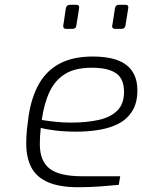

<svg xmlns="http://www.w3.org/2000/svg" viewBox="-20 -779 596 805"><path d="M308 6Q231 6 182.5 -14.5Q134 -35 112 -76Q90 -117 90 -177Q90 -208 93 -237Q96 -266 100 -293Q112 -372 143.5 -427.5Q175 -483 230.5 -512.5Q286 -542 369 -542Q412 -542 446 -534.5Q480 -527 504.5 -510.5Q529 -494 542.5 -466.5Q556 -439 556 -400Q556 -348 534.5 -313.5Q513 -279 477 -260.5Q441 -242 395 -234.5Q349 -227 301 -227Q251 -227 211 -232Q171 -237 151 -243Q149 -226 148 -208.5Q147 -191 147 -174Q147 -104 188 -72Q229 -40 325 -40H484L478 -4Q449 -1 402.5 2.5Q356 6 308 6ZM277 -265Q343 -265 393 -276Q443 -287 471.5 -315Q500 -343 500 -394Q500 -449 466.5 -472Q433 -495 365 -495Q295 -495 253 -469Q211 -443 188 -394.5Q165 -346 155 -276Q179 -272 211.5 -268.5Q244 -265 277 -265ZM462 -658Q450 -658 450 -670Q450 -671 451 -674Q452 -677 454 -692.5Q456 -708 462 -744Q464 -759 479 -759H506Q518 -759 518 -748Q518 -748 517.5 -744Q517 -740 514.5 -724.5Q512 -709 506 -672Q504 -658 489 -658ZM257 -658Q245 -658 245 -670Q245 -671 245.5 -674Q246 -677 248.5 -692.5Q251 -708 256 -744Q259 -759 274 -759H300Q312 -759 312 -748Q312 -748 311.5 -744Q311 -740 308.5 -724.5Q306 -709 300 -672Q299 -658 283 -658Z"/></svg>

Font: Exo Thin Light
Style: Italic
Weight: 300
Italic angle: -9°
Version: Version 2.000